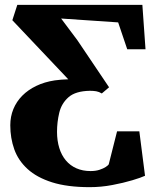

<svg xmlns="http://www.w3.org/2000/svg" viewBox="-20 -763 636 793"><path d="M350.5 10Q258 10 195 -10Q132 -30 93.8 -65Q55.5 -100 39 -146.2Q22.5 -192.5 22.5 -245.5Q22.5 -281.5 35.2 -312.5Q48 -343.5 72 -367.8Q96 -392 129.8 -408.2Q163.5 -424.5 206 -431Q219 -433 233.2 -434Q247.5 -435 262 -435.5L31 -679.5L51.5 -743H568L581 -559.5H505.5L468 -670.5L232.5 -686.5L299.5 -597L430.5 -402.5L400.5 -377Q389 -384 377.5 -386Q366 -388 351.5 -388Q292 -387 263 -361.5Q234 -336 224.8 -297.5Q215.5 -259 215.5 -218.5Q215.5 -182 224.8 -152Q234 -122 252 -100.5Q270 -79 295.8 -67.8Q321.5 -56.5 354 -56.5Q375.5 -56.5 391.2 -61.8Q407 -67 416.8 -73.5Q426.5 -80 429 -84L463.5 -220.5H555.5L579 -37Q563 -29.5 526.5 -18.5Q490 -7.5 443.8 1.2Q397.5 10 350.5 10Z"/></svg>

Font: Merriweather 24pt Black
Style: Regular
Weight: 900
Designer: Eben Sorkin
Foundry: Eben Sorkin
Version: Version 2.100